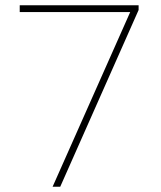

<svg xmlns="http://www.w3.org/2000/svg" viewBox="-20 -803 612 730"><path d="M180 -93H209L507 -765V-783H55V-757H475Z"/></svg>

Font: Noto Sans Kannada UI Thin
Style: Regular
Weight: 100
Designer: Jelle Bosma - Monotype Design Team
Foundry: Monotype Imaging Inc.
Version: Version 2.005